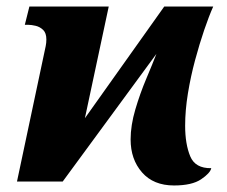

<svg xmlns="http://www.w3.org/2000/svg" viewBox="-20 -556 694 588"><path d="M513 12Q450 12 415 -28Q380 -68 380 -129Q380 -172 394.5 -221Q409 -270 428 -315Q447 -360 459 -391L172 0H32L120 -415Q121 -420 121.5 -425Q122 -430 122 -435Q122 -455 112 -464.5Q102 -474 89 -477Q76 -480 67 -480H56L70 -536H313L240 -194L483 -536H633Q620 -507 605.5 -464.5Q591 -422 577.5 -372Q564 -322 555.5 -270Q547 -218 547 -171Q547 -115 562.5 -77.5Q578 -40 627 -41Q624 -26 596 -7Q568 12 513 12Z"/></svg>

Font: Noto Serif SemiCondensed ExtraBold
Style: Italic
Weight: 800
Width: 4
Italic angle: -12°
Designer: Monotype Design Team
Foundry: Monotype Imaging Inc.
Version: Version 2.014; ttfautohint (v1.8.4.7-5d5b)